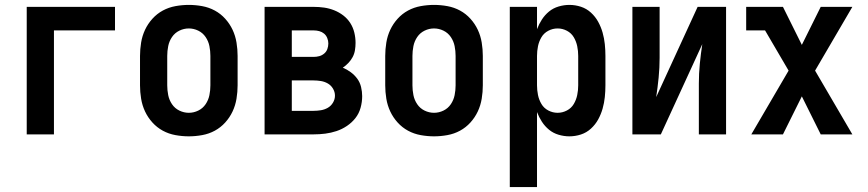

<svg xmlns="http://www.w3.org/2000/svg" viewBox="-20 -548 3540 783"><path d="M89 0V-520H449V-424H200V0Z M750 8Q723 8 695.5 3Q668 -2 644 -15Q620 -28 601.5 -48.5Q583 -69 571.5 -93.5Q560 -118 555.5 -145.5Q551 -173 551 -200V-320Q551 -347 555.5 -374.5Q560 -402 571.5 -426.5Q583 -451 601.5 -471.5Q620 -492 644 -505Q668 -518 695.5 -523Q723 -528 750 -528Q777 -528 804.5 -523Q832 -518 856 -505Q880 -492 898.5 -471.5Q917 -451 928.5 -426.5Q940 -402 944.5 -374.5Q949 -347 949 -320V-200Q949 -173 944.5 -145.5Q940 -118 928.5 -93.5Q917 -69 898.5 -48.5Q880 -28 856 -15Q832 -2 804.5 3Q777 8 750 8ZM750 -88Q770 -88 788.5 -97Q807 -106 818.5 -123Q830 -140 834 -160Q838 -180 838 -200V-320Q838 -340 834 -360Q830 -380 818.5 -397Q807 -414 788.5 -423Q770 -432 750 -432Q730 -432 711.5 -423Q693 -414 681.5 -397Q670 -380 666 -360Q662 -340 662 -320V-200Q662 -180 666 -160Q670 -140 681.5 -123Q693 -106 711.5 -97Q730 -88 750 -88Z M1059 0V-520H1259Q1281 -520 1302 -517Q1323 -514 1343 -506Q1363 -498 1380 -485Q1397 -472 1408.5 -454Q1420 -436 1425 -415Q1430 -394 1430 -373Q1430 -358 1427.5 -343Q1425 -328 1418 -315Q1411 -302 1400.5 -291Q1390 -280 1378 -272Q1395 -265 1410.5 -253.5Q1426 -242 1437 -227Q1448 -212 1452.5 -193Q1457 -174 1457 -156Q1457 -132 1450.5 -108.5Q1444 -85 1429.5 -66.5Q1415 -48 1395 -34.5Q1375 -21 1352.5 -13.5Q1330 -6 1306.5 -3Q1283 0 1259 0ZM1170 -316H1259Q1271 -316 1282 -319Q1293 -322 1302 -329.5Q1311 -337 1315 -348Q1319 -359 1319 -371Q1319 -382 1314.5 -393Q1310 -404 1301.5 -411Q1293 -418 1282 -421Q1271 -424 1259 -424H1170ZM1170 -96H1259Q1274 -96 1289 -98.5Q1304 -101 1317 -108.5Q1330 -116 1338 -129.5Q1346 -143 1346 -158Q1346 -173 1338 -186.5Q1330 -200 1317 -207.5Q1304 -215 1289 -217.5Q1274 -220 1259 -220H1170Z M1750 8Q1723 8 1695.5 3Q1668 -2 1644 -15Q1620 -28 1601.5 -48.5Q1583 -69 1571.5 -93.5Q1560 -118 1555.5 -145.5Q1551 -173 1551 -200V-320Q1551 -347 1555.5 -374.5Q1560 -402 1571.5 -426.5Q1583 -451 1601.5 -471.5Q1620 -492 1644 -505Q1668 -518 1695.5 -523Q1723 -528 1750 -528Q1777 -528 1804.5 -523Q1832 -518 1856 -505Q1880 -492 1898.5 -471.5Q1917 -451 1928.5 -426.5Q1940 -402 1944.5 -374.5Q1949 -347 1949 -320V-200Q1949 -173 1944.5 -145.5Q1940 -118 1928.5 -93.5Q1917 -69 1898.5 -48.5Q1880 -28 1856 -15Q1832 -2 1804.5 3Q1777 8 1750 8ZM1750 -88Q1770 -88 1788.5 -97Q1807 -106 1818.5 -123Q1830 -140 1834 -160Q1838 -180 1838 -200V-320Q1838 -340 1834 -360Q1830 -380 1818.5 -397Q1807 -414 1788.5 -423Q1770 -432 1750 -432Q1730 -432 1711.5 -423Q1693 -414 1681.5 -397Q1670 -380 1666 -360Q1662 -340 1662 -320V-200Q1662 -180 1666 -160Q1670 -140 1681.5 -123Q1693 -106 1711.5 -97Q1730 -88 1750 -88Z M2059 215V-520H2170V-429Q2178 -450 2190 -468.5Q2202 -487 2219 -501Q2236 -515 2258 -521.5Q2280 -528 2302 -528Q2326 -528 2349 -520.5Q2372 -513 2390 -496.5Q2408 -480 2419.5 -459Q2431 -438 2437.5 -415Q2444 -392 2446.5 -368Q2449 -344 2449 -320V-200Q2449 -176 2446.5 -152Q2444 -128 2437.5 -105Q2431 -82 2419.5 -61Q2408 -40 2390 -23.5Q2372 -7 2349 0.5Q2326 8 2302 8Q2280 8 2258 1.5Q2236 -5 2219 -19Q2202 -33 2190 -51.5Q2178 -70 2170 -91V215ZM2254 -88Q2274 -88 2292 -97.5Q2310 -107 2320 -124Q2330 -141 2334 -160.5Q2338 -180 2338 -200V-320Q2338 -340 2334 -359.5Q2330 -379 2320 -396Q2310 -413 2292 -422.5Q2274 -432 2254 -432Q2234 -432 2216 -422.5Q2198 -413 2188 -396Q2178 -379 2174 -359.5Q2170 -340 2170 -320V-200Q2170 -180 2174 -160.5Q2178 -141 2188 -124Q2198 -107 2216 -97.5Q2234 -88 2254 -88Z M2559 0V-520H2670V-312Q2670 -272 2666 -231.5Q2662 -191 2656 -152L2825 -520H2941V0H2830V-208Q2830 -248 2834 -288.5Q2838 -329 2844 -368L2675 0Z M3173 0H3044L3196 -260L3100 -424H3023V-520H3173L3250 -365L3327 -520H3456L3304 -260L3456 0H3327L3250 -155Z"/></svg>

Font: Moesevka
Style: Bold
Weight: 700
Monospace: yes
Designer: Belleve Invis
Foundry: Belleve Invis
Version: Version 32.5.0; ttfautohint (v1.8.4)